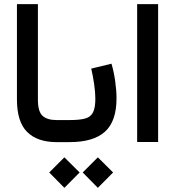

<svg xmlns="http://www.w3.org/2000/svg" viewBox="-20 -692 852 935"><path d="M267.1 0H254.9Q162.1 0 112.3 -49.3Q62.5 -98.6 62.5 -207.5V-671.9H164.6V-207Q164.6 -148.4 187.3 -127.9Q210 -107.4 254.9 -107.4H267.1Z M522.9 -381.8Q534.7 -341.8 541 -296.6Q547.4 -251.5 547.4 -212.9Q547.4 -101.1 491 -50.5Q434.6 0 320.3 0H247.6V-107.4H320.3Q367.7 -107.4 394.5 -114.7Q421.4 -122.1 432.9 -144.5Q444.3 -167 444.3 -211.4Q444.3 -241.2 438.5 -282Q432.6 -322.8 424.3 -357.9ZM382.8 147.9 456.5 74.2 530.8 147.9 456.5 222.7ZM219.7 147.9 293.5 74.2 367.7 147.9 293.5 222.7Z M647.9 -671.9H750V-0.5H647.9Z"/></svg>

Font: Vazir Medium FD-WOL
Style: Medium-FD-WOL
Weight: 500
Designer: Saber Rastikerdar
Foundry: Saber Rastikerdar
Version: Version 30.0.0